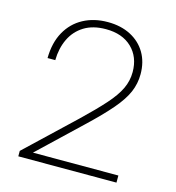

<svg xmlns="http://www.w3.org/2000/svg" viewBox="-106 -797 814 888"><g transform="rotate(15 301.5 -353.5)"><path d="M62 -26 289 -241Q356 -305 396 -350Q436 -395 454 -433Q472 -471 472 -513Q472 -585 426.5 -629Q381 -673 302 -673Q240 -673 198 -647Q156 -621 134.5 -576Q113 -531 112 -474H75Q76 -548 105 -600Q134 -652 185 -679.5Q236 -707 302 -707Q365 -707 412 -682.5Q459 -658 484.5 -614.5Q510 -571 510 -513Q510 -468 492.5 -427Q475 -386 433.5 -337.5Q392 -289 321 -222L123 -34H532V0H62Z"/></g></svg>

Font: Albert Sans ExtraLight
Style: Regular
Weight: 250
Designer: Andreas Rasmussen
Foundry: a.Foundry
Version: Version 1.025